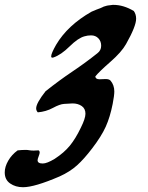

<svg xmlns="http://www.w3.org/2000/svg" viewBox="-47 -532 614 799"><path d="M308.6 -58.6Q308.6 -80.1 293 -90.8Q277.3 -101.6 254.9 -101.6Q246.1 -101.6 219.7 -99.6Q202.1 -98.6 173.3 -83Q144.5 -67.4 110.4 -64.5Q103.5 -71.3 103.5 -81.1Q103.5 -102.5 142.6 -152.3Q199.2 -197.3 254.4 -234.4Q309.6 -271.5 358.4 -310.5Q374 -322.3 374 -341.8Q374 -360.4 362.3 -372.6Q350.6 -384.8 332 -384.8Q317.4 -384.8 304.7 -380.9Q278.3 -374 242.7 -338.9Q207 -303.7 175.8 -293Q173.8 -292 170.9 -292Q166 -292 166 -297.9Q166 -309.6 186.5 -345.7Q234.4 -426.8 334 -483.4Q344.7 -488.3 355 -492.2Q365.2 -496.1 370.6 -498Q376 -500 380.4 -502.4Q384.8 -504.9 387.7 -505.4Q390.6 -505.9 392.6 -506.8Q394.5 -507.8 397.5 -508.3Q400.4 -508.8 402.8 -509.3Q405.3 -509.8 411.1 -510.3Q417 -510.7 421.9 -511.7H425.8Q466.8 -511.7 509.8 -486.3Q519.5 -472.7 519.5 -454.1Q519.5 -422.9 477.5 -348.6Q459 -315.4 412.1 -274.4Q365.2 -233.4 349.6 -213.9Q350.6 -202.1 367.2 -202.1Q371.1 -202.1 379.9 -202.6Q388.7 -203.1 392.6 -203.1Q407.2 -203.1 413.1 -196.3Q428.7 -177.7 428.7 -151.4Q428.7 -134.8 421.9 -99.6Q411.1 -44.9 393.1 -4.9Q375 35.2 336.9 85Q302.7 129.9 273.4 156.2Q244.1 182.6 201.2 202.1Q96.7 247.1 48.8 247.1Q17.6 247.1 -4.9 231.4Q-27.3 215.8 -27.3 185.5Q-27.3 162.1 -12.7 136.7Q2 111.3 26.4 93.8Q43.9 91.8 60.5 91.8Q67.4 91.8 75.2 93.3Q83 94.7 93.8 94.7Q95.7 94.7 102.5 94.2Q109.4 93.8 114.3 93.8Q118.2 96.7 118.2 102.5Q118.2 107.4 113.8 118.7Q109.4 129.9 109.4 134.8Q109.4 148.4 130.9 148.4Q148.4 148.4 180.7 128.9Q219.7 103.5 243.7 74.2Q267.6 44.9 289.1 0Q308.6 -39.1 308.6 -58.6Z"/></svg>

Font: Essays1743
Style: Italic
Weight: 500
Italic angle: -10°
Designer: Based on the typeface in a 1743 English translation of the essays of Montaigne.  PostScript/TrueType font designed by Jo
Version: Version 002.100